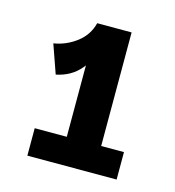

<svg xmlns="http://www.w3.org/2000/svg" viewBox="-67 -843 437 480"><g transform="rotate(15 152.0 -602.5)"><path d="M61 -634 35 -708Q67 -713 93.5 -733Q120 -753 128 -785L156 -732Q146 -697 123 -669.5Q100 -642 61 -634ZM45 -420V-491H276V-420ZM128 -451V-785H217V-451Z"/></g></svg>

Font: BioRhyme ExtraBold
Style: Bold
Weight: 700
Version: Version 1.600;gftools[0.9.33]